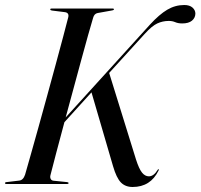

<svg xmlns="http://www.w3.org/2000/svg" viewBox="-29 -734 800 766"><path d="M172.5 -36Q170 -27.5 173 -20.8Q176 -14 184.5 -13L238.5 -7.5Q244.5 -7 244.5 -3.5Q244.5 0 239.5 0H-3.5Q-9 0 -9 -3Q-9 -7.5 -2.5 -7.5L47.5 -13.5Q63.5 -15 71 -37Q79.5 -66.5 93.5 -116Q107.5 -165.5 124.5 -226.5Q141.5 -287.5 159.2 -352.2Q177 -417 193.5 -477.8Q210 -538.5 223 -587.5Q236 -636.5 243.5 -666Q247 -683 230 -685.5L178 -692Q171.5 -693 171.5 -696.5Q171.5 -700 176.5 -700H421Q425.5 -700 425.5 -697Q425.5 -693.5 419 -692.5L360.5 -682Q347 -679.5 342.5 -663Q334.5 -636.5 322.2 -592.8Q310 -549 295.2 -494.8Q280.5 -440.5 264.5 -381.5Q248.5 -322.5 233 -265.5L569 -635.5Q606.5 -676.5 638.2 -695.2Q670 -714 706 -714Q727.5 -714 739 -703.8Q750.5 -693.5 750.5 -679.5Q750 -662.5 736.8 -651.5Q723.5 -640.5 698 -640.5Q682 -640.5 670.2 -645.5Q658.5 -650.5 644.5 -650.5Q620 -650.5 598.5 -640.5Q577 -630.5 548.5 -599L406.5 -443L513.5 -98Q525.5 -60.5 537.5 -45.5Q549.5 -30.5 565 -30.5Q584 -30.5 599.5 -55.5Q601.5 -59.5 603.5 -59Q606 -58 603.5 -53.5Q571.5 12 500 12Q471 12 453.2 -6.2Q435.5 -24.5 422 -71L336 -365.5L228 -246.5Q210 -179.5 195.2 -123.5Q180.5 -67.5 172.5 -36Z"/></svg>

Font: Fraunces 144pt S000
Style: Italic
Weight: 400
Italic angle: -16°
Version: Version 1.000; ttfautohint (v1.8.3)